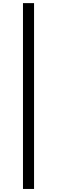

<svg xmlns="http://www.w3.org/2000/svg" viewBox="-20 -982 367 1236"><path d="M199.2 -961.9V234.4H127.9V-961.9Z"/></svg>

Font: Inter V
Style: 
Weight: 400
Designer: Rasmus Andersson
Foundry: rsms
Version: Version 4.000;git-a3f224843